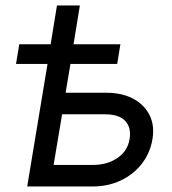

<svg xmlns="http://www.w3.org/2000/svg" viewBox="-20 -676 622 696"><path d="M38.1 -444.3 49.8 -515.6H163.6L186.5 -656.2H269.5L246.6 -515.6H416.5L404.8 -444.3H235.4L217.8 -339.8H364.7Q421.9 -339.8 462.4 -318.4Q502.9 -296.9 522 -259Q541 -221.2 532.7 -171.9Q524.4 -121.6 494.4 -82.8Q464.4 -43.9 418.2 -22Q372.1 0 314.9 0H78.6L152.3 -444.3ZM205.1 -261.7 174.3 -78.1H316.9Q369.1 -78.1 406 -103.5Q442.9 -128.9 449.7 -171.9Q456.5 -213.4 434.1 -237.5Q411.6 -261.7 359.4 -261.7Z"/></svg>

Font: Inter Display
Style: Italic
Weight: 400
Italic angle: -9.39999°
Designer: Rasmus Andersson
Foundry: rsms
Version: Version 4.000;git-a52131595